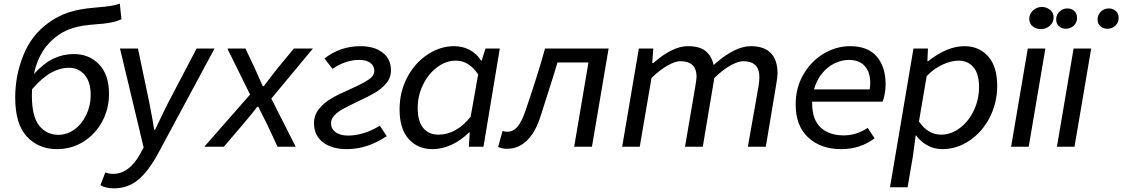

<svg xmlns="http://www.w3.org/2000/svg" viewBox="-20 -801 6126 1048"><path d="M63 -269Q63 -389 107.5 -499.5Q152 -610 244 -676Q293 -712 351 -732Q409 -752 494 -759Q551 -764 579.5 -768Q608 -772 634 -781L643 -696Q594 -673 499 -668Q429 -663 383 -649.5Q337 -636 302 -612Q195 -540 165 -397Q220 -457 272.5 -481.5Q325 -506 382 -506Q467 -506 521 -449.5Q575 -393 575 -288Q575 -207 538 -138Q501 -69 436 -28Q371 13 291 13Q191 13 127 -55Q63 -123 63 -269ZM299 -65Q346 -65 386.5 -94.5Q427 -124 451 -174Q475 -224 475 -281Q475 -355 441.5 -393Q408 -431 357 -431Q308 -431 259.5 -404.5Q211 -378 155 -314Q154 -302 154 -280Q154 -164 194.5 -114.5Q235 -65 299 -65Z M528 210 555 140Q574 148 599 148Q642 148 680 119Q718 90 746 37L764 4L635 -536H733L794 -246L814 -140Q816 -121 822 -92H826L852 -146Q879 -203 901 -246L1053 -536H1151L845 33Q790 135 733.5 181Q677 227 603 227Q556 227 528 210Z M1345 -285 1221 -536H1320L1374 -421L1414 -331H1420Q1473 -400 1493 -426L1584 -536H1688L1461 -263L1594 0H1495L1439 -120L1390 -218H1384Q1357 -182 1321 -140L1305 -121L1202 0H1095Z M1694 -128Q1694 -174 1722.5 -208Q1751 -242 1790 -264.5Q1829 -287 1893 -315Q1960 -345 1991.5 -366Q2023 -387 2023 -415Q2023 -442 2001 -458Q1979 -474 1941 -474Q1866 -474 1795 -425L1751 -482Q1838 -549 1947 -549Q2023 -549 2068.5 -514Q2114 -479 2114 -417Q2114 -377 2088 -346Q2062 -315 2025.5 -294Q1989 -273 1929 -245Q1879 -221 1851.5 -206Q1824 -191 1805.5 -171.5Q1787 -152 1787 -128Q1787 -97 1812.5 -79Q1838 -61 1880 -61Q1923 -61 1968.5 -75.5Q2014 -90 2053 -115L2091 -58Q1986 13 1873 13Q1791 13 1742.5 -24.5Q1694 -62 1694 -128Z M2161 -204Q2161 -299 2202.5 -378Q2244 -457 2313 -503Q2382 -549 2460 -549Q2506 -549 2544.5 -528Q2583 -507 2606 -470H2609L2630 -536H2708L2619 0H2539L2544 -78H2540Q2497 -35 2445 -11Q2393 13 2341 13Q2260 13 2210.5 -42.5Q2161 -98 2161 -204ZM2549 -164 2590 -395Q2539 -470 2469 -470Q2414 -470 2366 -434Q2318 -398 2289 -338.5Q2260 -279 2260 -212Q2260 -138 2290.5 -102Q2321 -66 2372 -66Q2471 -66 2549 -164Z M2699 1 2723 -86Q2735 -82 2750 -82Q2781 -82 2804 -108.5Q2827 -135 2848 -196Q2915 -391 2955 -536H3302L3211 0H3114L3192 -460H3023Q3009 -411 2968 -284L2931 -168Q2904 -81 2857.5 -35Q2811 11 2748 11Q2719 11 2699 1Z M3467 -536H3546L3540 -457H3546Q3651 -549 3734 -549Q3800 -549 3832.5 -521.5Q3865 -494 3875 -446Q3990 -549 4078 -549Q4151 -549 4187.5 -511Q4224 -473 4224 -402Q4224 -380 4217 -341L4160 0H4062L4120 -328Q4125 -360 4125 -378Q4125 -425 4102.5 -446Q4080 -467 4036 -467Q4010 -467 3968.5 -444.5Q3927 -422 3879 -375L3816 0H3719L3775 -328Q3782 -370 3782 -382Q3782 -467 3693 -467Q3666 -467 3624 -443.5Q3582 -420 3536 -375L3472 0H3376Z M4323 -231Q4323 -322 4365.5 -395Q4408 -468 4476.5 -508.5Q4545 -549 4620 -549Q4717 -549 4765.5 -492.5Q4814 -436 4814 -341Q4814 -314 4809 -288.5Q4804 -263 4798 -246H4413V-238Q4413 -148 4459.5 -105Q4506 -62 4585 -62Q4655 -62 4716 -103L4754 -46Q4675 13 4572 13Q4460 13 4391.5 -50.5Q4323 -114 4323 -231ZM4727 -313Q4730 -333 4730 -350Q4730 -406 4700.5 -440Q4671 -474 4613 -474Q4574 -474 4535 -455Q4496 -436 4466.5 -399.5Q4437 -363 4423 -313Z M4966 -536H5045L5042 -467H5046Q5150 -549 5244 -549Q5324 -549 5373.5 -493.5Q5423 -438 5423 -333Q5423 -238 5381.5 -158.5Q5340 -79 5271 -33Q5202 13 5124 13Q5080 13 5043 -7Q5006 -27 4980 -62H4978L4963 51L4934 221H4838ZM5324 -326Q5324 -398 5293.5 -434Q5263 -470 5212 -470Q5171 -470 5123 -447.5Q5075 -425 5038 -385L4996 -138Q5045 -66 5117 -66Q5171 -66 5219 -102Q5267 -138 5295.5 -198Q5324 -258 5324 -326Z M5590 -536H5686L5595 0H5499ZM5598 -698Q5598 -725 5618.5 -744Q5639 -763 5667 -763Q5692 -763 5711.5 -747.5Q5731 -732 5731 -706Q5731 -679 5710.5 -660.5Q5690 -642 5662 -642Q5636 -642 5617 -657Q5598 -672 5598 -698Z M5840 -536H5936L5845 0H5749ZM5745 -695Q5745 -720 5763 -737.5Q5781 -755 5806 -755Q5829 -755 5844 -741Q5859 -727 5859 -703Q5859 -678 5841 -661Q5823 -644 5798 -644Q5776 -644 5760.5 -657.5Q5745 -671 5745 -695ZM5971 -695Q5971 -720 5989 -737.5Q6007 -755 6032 -755Q6055 -755 6070.5 -741Q6086 -727 6086 -703Q6086 -678 6068 -661Q6050 -644 6025 -644Q6002 -644 5986.5 -657.5Q5971 -671 5971 -695Z"/></svg>

Font: Nebula Sans Medium
Style: Regular
Weight: 500
Italic angle: -9°
Designer: Paul D. Hunt for Adobe (as Source Sans)
Foundry: Nebula Entertainment & Broadcasting LLC
Version: Version 1.010